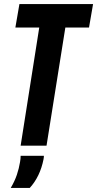

<svg xmlns="http://www.w3.org/2000/svg" viewBox="-20 -720 480 949"><path d="M420 -584H303L210 0H82L174 -584H56L76 -700H440ZM82 50H197Q197 57 195 68Q178 153 127 209H33Q53 175 63.5 143.5Q74 112 79 81Q82 65 82 50Z"/></svg>

Font: Georama Condensed
Style: Bold Italic
Weight: 700
Width: 3
Italic angle: -9°
Designer: Jean-Baptiste Levee
Foundry: Production Type
Version: Version 1.000